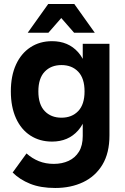

<svg xmlns="http://www.w3.org/2000/svg" viewBox="-20 -748 622 956"><path d="M255 188Q182 188 130 167Q78 146 43 111L112 16Q140 41 173.5 54.5Q207 68 248 68Q289 68 321.5 53Q354 38 373 7.5Q392 -23 392 -71V-167L410 -293L392 -406V-530H525V-74Q525 14 490 72Q455 130 394 159Q333 188 255 188ZM239 -43Q178 -43 131.5 -73Q85 -103 59.5 -159.5Q34 -216 34 -293Q34 -370 59.5 -426Q85 -482 131.5 -512.5Q178 -543 239 -543Q320 -543 369 -488Q418 -433 418 -334V-252Q418 -154 369 -98.5Q320 -43 239 -43ZM286 -162Q338 -162 369.5 -195Q401 -228 401 -293Q401 -358 369.5 -391Q338 -424 286 -424Q234 -424 202.5 -391Q171 -358 171 -293Q171 -228 202.5 -195Q234 -162 286 -162ZM349 -585 224 -728H350L452 -585ZM118 -585 220 -728H346L221 -585Z"/></svg>

Font: Radio Canada Big SemiBold
Style: Regular
Weight: 600
Designer: Étienne Aubert Bonn
Foundry: Coppers and Brasses
Version: Version 1.001